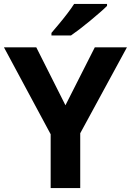

<svg xmlns="http://www.w3.org/2000/svg" viewBox="-20 -954 664 974"><path d="M312 -420 461 -714H624L387 -278V0H237V-273L0 -714H164ZM523 -924Q509 -910 486 -890Q463 -870 436.5 -848Q410 -826 384.5 -806.5Q359 -787 340 -774H241V-787Q257 -806 278.5 -831.5Q300 -857 321 -884.5Q342 -912 356 -934H523Z"/></svg>

Font: Noto Sans Tangsa
Style: Bold
Weight: 700
Version: Version 1.504